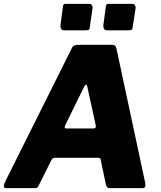

<svg xmlns="http://www.w3.org/2000/svg" viewBox="-31 -974 836 994"><path d="M0 0Q-10 0 -11 -9Q-12 -18 -2 -38L341 -725Q346 -736 355 -739Q364 -742 376 -742H550Q563 -742 567.5 -733Q572 -724 574 -713L721 -26Q723 -17 720.5 -8.5Q718 0 707 0H535Q521 0 517 -20L490 -148Q489 -157 478 -157H252Q241 -157 235 -145L167 -9Q164 -4 160.5 -2Q157 0 146 0H0ZM453 -309Q469 -309 464 -328L421 -525Q420 -535 415 -535Q410 -535 405 -526L306 -324Q303 -315 304.5 -312Q306 -309 314 -309ZM448 -932 434 -834Q433 -822 428 -819.5Q423 -817 409 -817H302Q290 -817 285.5 -825Q281 -833 282 -843L295 -941Q297 -950 299.5 -952Q302 -954 308 -954H433Q440 -954 445 -947Q450 -940 448 -932ZM671 -932 656 -834Q655 -822 650 -819.5Q645 -817 631 -817H524Q512 -817 507.5 -825Q503 -833 504 -843L517 -941Q519 -950 521.5 -952Q524 -954 531 -954H655Q663 -954 667.5 -947Q672 -940 671 -932Z"/></svg>

Font: Libre Franklin ExtraBold
Style: Italic
Weight: 800
Italic angle: -8°
Designer: Pablo Impallari, Rodrigo Fuenzalida, Nhung Nguyen
Foundry: Impallari Type
Version: Version 3.000